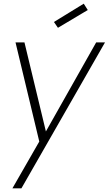

<svg xmlns="http://www.w3.org/2000/svg" viewBox="-20 -775 594 1050"><path d="M194.8 -1 64.9 -543H113.8L231 -56.2L505.9 -543H554.2L97.2 254.9H47.9ZM438 -754.9 460 -720.2 296.9 -623 274.9 -654.8Z"/></svg>

Font: SVN-Poppins ExtraLight
Style: Italic
Weight: 200
Italic angle: -10°
Designer: Ninad Kale (Devanagari), Jonny Pinhorn (Latin)
Foundry: Indian Type Foundry
Version: Version 3.002 2017